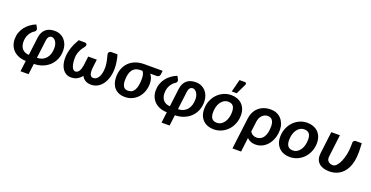

<svg xmlns="http://www.w3.org/2000/svg" viewBox="-30 -1532 4854 2509"><g transform="rotate(20 2397.0 -277.5)"><path d="M161.6 -217.8Q161.6 -187.5 170.2 -162.6Q178.7 -137.7 194.8 -119.9Q210.9 -102.1 234.1 -92Q257.3 -82 286.6 -81.1L317.4 -329.6Q322.3 -372.6 337.6 -403.3Q353 -434.1 376.5 -453.9Q399.9 -473.6 430.9 -482.9Q461.9 -492.2 499 -492.2Q543.5 -492.2 578.6 -476.1Q613.8 -460 638.4 -432.1Q663.1 -404.3 676.3 -366.7Q689.5 -329.1 689.5 -286.1Q689.5 -219.2 666.3 -165.3Q643.1 -111.3 602.3 -73.2Q561.5 -35.2 506.6 -14.2Q451.7 6.8 388.2 7.3L369.6 157.2H257.3L275.9 6.8Q223.1 5.9 179.9 -10.5Q136.7 -26.9 106 -55.7Q75.2 -84.5 58.6 -124.8Q42 -165 42 -213.4Q42 -262.2 57.1 -304.9Q72.3 -347.7 99.1 -382.6Q126 -417.5 162.8 -444.3Q199.7 -471.2 243.2 -488.8L268.6 -441.4Q272 -434.6 271.7 -427Q271.5 -419.4 268.6 -412.6Q265.6 -405.8 260.7 -400.4Q255.9 -395 251 -393.1Q210.9 -368.2 186.3 -323.5Q161.6 -278.8 161.6 -217.8ZM398.9 -81.1Q438.5 -81.5 470.2 -95.5Q502 -109.4 523.9 -135Q545.9 -160.6 557.9 -197Q569.8 -233.4 569.8 -278.8Q569.8 -308.1 562.7 -331.3Q555.7 -354.5 544.2 -370.6Q532.7 -386.7 518.1 -395.5Q503.4 -404.3 488.8 -404.3Q466.8 -404.3 450.9 -387.7Q435.1 -371.1 429.7 -329.6Z M929.7 -85Q945.8 -85 958.5 -93Q971.2 -101.1 980.7 -115.7Q990.2 -130.4 996.8 -150.6Q1003.4 -170.9 1007.3 -195.3L1023.4 -326.2H1142.6L1128.9 -212.9H1129.4Q1126 -185.1 1126.7 -161.4Q1127.4 -137.7 1133.1 -120.8Q1138.7 -104 1149.9 -94.5Q1161.1 -85 1178.7 -85Q1196.3 -85 1214.4 -94Q1232.4 -103 1247.3 -124.8Q1262.2 -146.5 1271.7 -182.6Q1281.2 -218.8 1281.2 -272.5Q1281.2 -296.4 1277.1 -322.3Q1272.9 -348.1 1267.8 -370.8Q1262.7 -393.6 1258.1 -410.2Q1253.4 -426.8 1252 -432.6Q1248 -447.3 1250.7 -457Q1253.4 -466.8 1259.3 -472.9Q1265.1 -479 1272.7 -481.7Q1280.3 -484.4 1286.6 -484.4H1372.6Q1379.4 -463.9 1384.8 -440.4Q1390.1 -417 1394 -392.3Q1397.9 -367.7 1400.1 -343.5Q1402.3 -319.3 1402.3 -297.9Q1402.3 -231.9 1386.5 -176Q1370.6 -120.1 1341.6 -79.3Q1312.5 -38.6 1272 -15.6Q1231.4 7.3 1182.6 7.3Q1156.2 7.3 1135.5 1.7Q1114.7 -3.9 1098.6 -13.9Q1082.5 -23.9 1070.6 -37.8Q1058.6 -51.8 1050.8 -67.9Q1026.4 -35.2 990 -13.9Q953.6 7.3 902.8 7.3Q865.2 7.3 835.9 -8.8Q806.6 -24.9 786.6 -53.2Q766.6 -81.5 756.1 -120.1Q745.6 -158.7 745.6 -203.6Q745.6 -241.2 752.2 -277.6Q758.8 -314 770.5 -349.1Q782.2 -384.3 798.3 -418.2Q814.5 -452.1 833.5 -484.4H919.9Q925.8 -484.4 932.9 -481.7Q939.9 -479 944.3 -472.9Q948.7 -466.8 948.7 -457Q948.7 -447.3 940.9 -432.6Q936 -425.8 923.6 -410.4Q911.1 -395 897.9 -371.3Q884.8 -347.7 874.5 -316.4Q864.3 -285.2 864.3 -247.1Q864.3 -202.1 870.1 -171.1Q876 -140.1 885.3 -121.1Q894.5 -102.1 906.2 -93.5Q918 -85 929.7 -85Z M1860.8 -393.6Q1879.9 -371.6 1890.6 -340.1Q1901.4 -308.6 1901.4 -267.6Q1901.4 -208.5 1882.6 -158.2Q1863.8 -107.9 1830.3 -71Q1796.9 -34.2 1751 -13.4Q1705.1 7.3 1650.4 7.3Q1606 7.3 1570.1 -7.1Q1534.2 -21.5 1509 -48.3Q1483.9 -75.2 1470.5 -113.5Q1457 -151.9 1457 -199.2Q1457 -265.6 1477.8 -318.4Q1498.5 -371.1 1536.4 -407.7Q1574.2 -444.3 1627.4 -463.9Q1680.7 -483.4 1745.1 -483.4H2001L1994.1 -426.8Q1993.2 -421.4 1990 -415.5Q1986.8 -409.7 1981.4 -404.8Q1976.1 -399.9 1969 -396.7Q1961.9 -393.6 1953.1 -393.6ZM1781.7 -292Q1781.7 -308.1 1780 -323.7Q1778.3 -339.4 1774.7 -353Q1771 -366.7 1765.1 -377.2Q1759.3 -387.7 1751.5 -393.6H1733.4Q1691.9 -393.6 1662.8 -380.9Q1633.8 -368.2 1615.5 -343.3Q1597.2 -318.4 1588.6 -281.5Q1580.1 -244.6 1580.1 -196.8Q1580.1 -142.1 1600.1 -113Q1620.1 -84 1661.6 -84Q1724.6 -84 1753.2 -137.7Q1781.7 -191.4 1781.7 -292Z M2123 -217.8Q2123 -187.5 2131.6 -162.6Q2140.1 -137.7 2156.2 -119.9Q2172.4 -102.1 2195.6 -92Q2218.8 -82 2248 -81.1L2278.8 -329.6Q2283.7 -372.6 2299.1 -403.3Q2314.5 -434.1 2337.9 -453.9Q2361.3 -473.6 2392.3 -482.9Q2423.3 -492.2 2460.4 -492.2Q2504.9 -492.2 2540 -476.1Q2575.2 -460 2599.9 -432.1Q2624.5 -404.3 2637.7 -366.7Q2650.9 -329.1 2650.9 -286.1Q2650.9 -219.2 2627.7 -165.3Q2604.5 -111.3 2563.7 -73.2Q2522.9 -35.2 2468 -14.2Q2413.1 6.8 2349.6 7.3L2331.1 157.2H2218.8L2237.3 6.8Q2184.6 5.9 2141.4 -10.5Q2098.1 -26.9 2067.4 -55.7Q2036.6 -84.5 2020 -124.8Q2003.4 -165 2003.4 -213.4Q2003.4 -262.2 2018.6 -304.9Q2033.7 -347.7 2060.5 -382.6Q2087.4 -417.5 2124.3 -444.3Q2161.1 -471.2 2204.6 -488.8L2230 -441.4Q2233.4 -434.6 2233.2 -427Q2232.9 -419.4 2230 -412.6Q2227.1 -405.8 2222.2 -400.4Q2217.3 -395 2212.4 -393.1Q2172.4 -368.2 2147.7 -323.5Q2123 -278.8 2123 -217.8ZM2360.4 -81.1Q2399.9 -81.5 2431.6 -95.5Q2463.4 -109.4 2485.4 -135Q2507.3 -160.6 2519.3 -197Q2531.2 -233.4 2531.2 -278.8Q2531.2 -308.1 2524.2 -331.3Q2517.1 -354.5 2505.6 -370.6Q2494.1 -386.7 2479.5 -395.5Q2464.8 -404.3 2450.2 -404.3Q2428.2 -404.3 2412.4 -387.7Q2396.5 -371.1 2391.1 -329.6Z M2887.2 7.3Q2842.8 7.3 2804.9 -6.3Q2767.1 -20 2739.7 -46.4Q2712.4 -72.8 2696.8 -111.3Q2681.2 -149.9 2681.2 -199.7Q2681.2 -262.7 2702.9 -316.2Q2724.6 -369.6 2762 -408.9Q2799.3 -448.2 2849.1 -470.5Q2898.9 -492.7 2955.6 -492.7Q3000 -492.7 3037.6 -479Q3075.2 -465.3 3102.8 -439Q3130.4 -412.6 3146 -374Q3161.6 -335.4 3161.6 -285.6Q3161.6 -223.6 3140.1 -170.2Q3118.7 -116.7 3081.3 -77.1Q3043.9 -37.6 2993.9 -15.1Q2943.8 7.3 2887.2 7.3ZM2897 -87.4Q2929.7 -87.4 2955.6 -103.5Q2981.4 -119.6 2999.8 -146.7Q3018.1 -173.8 3027.8 -209.7Q3037.6 -245.6 3037.6 -285.2Q3037.6 -344.2 3014.9 -371.1Q2992.2 -397.9 2945.8 -397.9Q2913.6 -397.9 2887.5 -382.1Q2861.3 -366.2 2843 -339.4Q2824.7 -312.5 2814.9 -276.4Q2805.2 -240.2 2805.2 -200.2Q2805.2 -142.1 2828.1 -114.7Q2851.1 -87.4 2897 -87.4ZM2941.9 -539.1 2986.3 -713.4H3059.6Q3076.2 -713.4 3080.6 -702.9Q3085 -692.4 3076.7 -675.3L3010.7 -539.1Z M3258.3 -274.4Q3264.2 -324.2 3283.7 -364.5Q3303.2 -404.8 3335 -433.3Q3366.7 -461.9 3409.7 -477.3Q3452.6 -492.7 3506.3 -492.7Q3548.3 -492.7 3584.7 -477.8Q3621.1 -462.9 3647.7 -435.1Q3674.3 -407.2 3689.7 -367.7Q3705.1 -328.1 3705.1 -278.8Q3705.1 -219.2 3687.3 -167Q3669.4 -114.7 3637.9 -75.9Q3606.4 -37.1 3563 -14.9Q3519.5 7.3 3468.3 7.3Q3430.7 7.3 3400.9 -4.9Q3371.1 -17.1 3349.1 -39.6L3325.2 157.2H3205.1ZM3360.4 -133.8Q3377.4 -106.4 3401.4 -94.7Q3425.3 -83 3450.7 -83Q3479.5 -83 3503.7 -95.2Q3527.8 -107.4 3545.2 -132.3Q3562.5 -157.2 3572.3 -194.8Q3582 -232.4 3582 -283.2Q3582 -314 3575.9 -335.9Q3569.8 -357.9 3558.3 -372.1Q3546.9 -386.2 3531 -392.8Q3515.1 -399.4 3495.6 -399.4Q3474.1 -399.4 3454.6 -391.4Q3435.1 -383.3 3419.2 -367.4Q3403.3 -351.6 3392.3 -328.1Q3381.3 -304.7 3377.9 -274.4Z M3954.6 -87.4Q3987.3 -87.4 4013.2 -103.5Q4039.1 -119.6 4057.4 -146.7Q4075.7 -173.8 4085.4 -209.7Q4095.2 -245.6 4095.2 -285.2Q4095.2 -344.2 4072.5 -371.1Q4049.8 -397.9 4003.4 -397.9Q3971.2 -397.9 3945.1 -382.1Q3918.9 -366.2 3900.6 -339.4Q3882.3 -312.5 3872.6 -276.4Q3862.8 -240.2 3862.8 -200.2Q3862.8 -142.1 3885.7 -114.7Q3908.7 -87.4 3954.6 -87.4ZM3944.8 7.3Q3900.4 7.3 3862.5 -6.3Q3824.7 -20 3797.4 -46.4Q3770 -72.8 3754.4 -111.3Q3738.8 -149.9 3738.8 -199.7Q3738.8 -262.7 3760.5 -316.2Q3782.2 -369.6 3819.6 -408.9Q3856.9 -448.2 3906.7 -470.5Q3956.5 -492.7 4013.2 -492.7Q4057.6 -492.7 4095.2 -479Q4132.8 -465.3 4160.4 -439Q4188 -412.6 4203.6 -374Q4219.2 -335.4 4219.2 -285.6Q4219.2 -223.6 4197.8 -170.2Q4176.3 -116.7 4138.9 -77.1Q4101.6 -37.6 4051.5 -15.1Q4001.5 7.3 3944.8 7.3Z M4465.8 -484.4 4428.2 -176.3Q4425.3 -154.8 4429.9 -137.9Q4434.6 -121.1 4445.8 -109.4Q4457 -97.7 4474.1 -91.3Q4491.2 -85 4512.7 -85Q4537.6 -85 4562.3 -111.1Q4586.9 -137.2 4606.7 -182.1Q4626.5 -227.1 4638.7 -286.9Q4650.9 -346.7 4650.9 -414.1V-445.8Q4650.9 -456.5 4654.3 -463.9Q4657.7 -471.2 4663.1 -475.8Q4668.5 -480.5 4675 -482.4Q4681.6 -484.4 4687.5 -484.4H4770Q4770.5 -471.2 4771.2 -454.3Q4772 -437.5 4772.7 -420.2Q4773.4 -402.8 4773.9 -387.2Q4774.4 -371.6 4774.4 -361.3Q4774.4 -292 4763.2 -237.5Q4752 -183.1 4732.2 -142.1Q4712.4 -101.1 4685.8 -72.8Q4659.2 -44.4 4628.2 -26.6Q4597.2 -8.8 4563.2 -0.7Q4529.3 7.3 4495.1 7.3Q4445.3 7.3 4408 -5.6Q4370.6 -18.6 4346.7 -42.2Q4322.8 -65.9 4313 -99.9Q4303.2 -133.8 4308.6 -176.3L4346.2 -484.4Z"/></g></svg>

Font: Carlito
Style: Bold Italic
Weight: 700
Italic angle: -7°
Designer: Lukasz Dziedzic
Foundry: tyPoland Lukasz Dziedzic
Version: Version 1.104